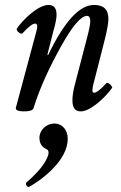

<svg xmlns="http://www.w3.org/2000/svg" viewBox="-20 -436 487 774"><path d="M76 13C99 13 113 9 115 0C142 -86 181 -168 226 -249C271 -330 306 -372 331 -372C339 -372 344 -365 344 -351C344 -340 340 -318 331 -284L283 -100C275 -71 272 -48 272 -31C272 -1 283 13 306 13C344 13 405 -43 432 -82C435 -87 415 -107 409 -101C385 -74 368 -62 359 -62C349 -62 351 -79 363 -122L403 -279C411 -311 417 -342 417 -359C417 -398 398 -416 359 -416C300 -416 239 -349 174 -214L171 -216L195 -310C203 -338 208 -360 208 -376C208 -404 197 -416 175 -416C135 -416 75 -360 48 -321C43 -313 64 -295 71 -302C95 -329 113 -341 121 -341C130 -341 133 -331 127 -311L44 -2C42 8 53 13 76 13ZM98 317C146 290 253 213 253 123C253 89 232 62 199 62C167 62 139 88 139 120C139 140 148 158 169 166C175 169 177 177 175 187C165 223 128 264 87 299C80 305 90 321 98 317Z"/></svg>

Font: Junicode Two Beta SemiCondensed Medium
Style: Italic
Weight: 500
Width: 4
Italic angle: -10°
Version: Version 1.063